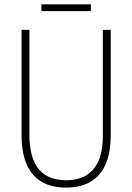

<svg xmlns="http://www.w3.org/2000/svg" viewBox="-20 -851 607 881"><path d="M397 -831H170V-800H397ZM488 -229V-714H452V-229C452 -81 385 -24 283 -24C177 -24 115 -86 115 -232V-714H79V-230C79 -68 152 10 283 10C404 10 488 -57 488 -229Z"/></svg>

Font: Noto Sans Bengali Condensed ExtraLight
Style: Regular
Weight: 200
Width: 3
Designer: Joana Ranito - Universal Thirst; Jelle Bosma - Monotype Design Team
Foundry: Universal Thirst ehf.
Version: Version 3.000